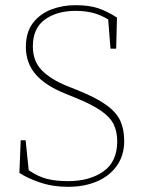

<svg xmlns="http://www.w3.org/2000/svg" viewBox="-20 -709 555 742"><path d="M243 13Q184 13 134 -4Q84 -21 55 -41L60 -167H79L91 -51Q128 -26 162.5 -17.5Q197 -9 243 -9Q326 -9 379.5 -46.5Q433 -84 433 -163Q433 -200 419.5 -228Q406 -256 371 -280.5Q336 -305 272 -331L235 -346Q155 -378 117.5 -422Q80 -466 80 -527Q80 -585 107.5 -620.5Q135 -656 178.5 -672.5Q222 -689 271 -689Q326 -689 361.5 -676.5Q397 -664 432 -641L429 -521H407L398 -634Q370 -651 340 -659Q310 -667 272 -667Q200 -667 153.5 -633.5Q107 -600 107 -530Q107 -472 142 -437Q177 -402 236 -378L276 -362Q351 -332 390.5 -303.5Q430 -275 445 -242Q460 -209 460 -164Q460 -109 432 -69Q404 -29 355 -8Q306 13 243 13Z"/></svg>

Font: Source Serif 4 ExtraLight
Style: Regular
Weight: 200
Designer: Frank Grießhammer
Foundry: Adobe
Version: Version 4.005;hotconv 1.1.0;makeotfexe 2.6.0